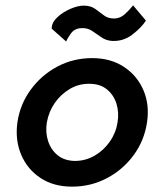

<svg xmlns="http://www.w3.org/2000/svg" viewBox="-20 -687 586 717"><path d="M45 -230Q36 -164 59 -109.5Q82 -55 131 -22.5Q180 10 249 10Q319 10 379 -21.5Q439 -53 479 -107.5Q519 -162 529 -230Q539 -296 515.5 -350.5Q492 -405 442.5 -437.5Q393 -470 324 -470Q254 -470 194.5 -438.5Q135 -407 95 -352.5Q55 -298 45 -230ZM155 -230Q162 -270 184.5 -302.5Q207 -335 241 -355Q275 -375 315 -374Q354 -374 379.5 -353Q405 -332 415 -299.5Q425 -267 419 -230Q413 -191 390 -158Q367 -125 333 -105.5Q299 -86 259 -86Q220 -87 195 -107.5Q170 -128 159.5 -160.5Q149 -193 155 -230ZM173 -580 227 -532Q233 -546 246 -563.5Q259 -581 285 -582Q307 -583 324 -571.5Q341 -560 359 -547.5Q377 -535 401 -534Q442 -533 474.5 -558Q507 -583 525 -610L477 -667Q462 -648 445.5 -633.5Q429 -619 409 -618Q385 -617 369 -629Q353 -641 336 -653.5Q319 -666 292 -666Q271 -666 243 -654Q215 -642 194 -622.5Q173 -603 173 -580Z"/></svg>

Font: Jost* 500 Medium Italic
Style: Italic
Weight: 500
Italic angle: -10°
Version: Version 3.200; ttfautohint (v0.97) -l 8 -r 50 -G 200 -x 14 -